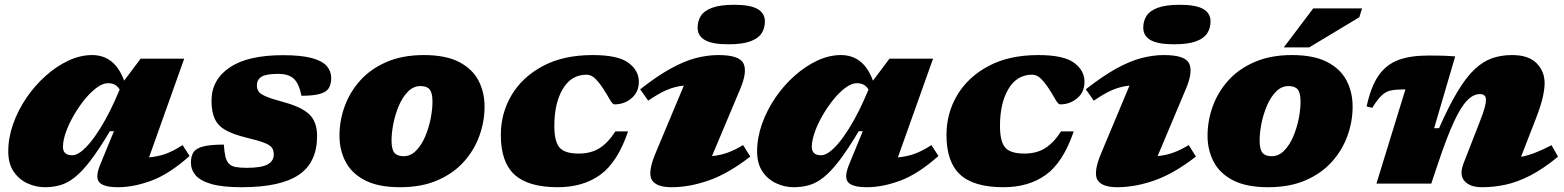

<svg xmlns="http://www.w3.org/2000/svg" viewBox="-20 -767 6532 802"><path d="M399 -80.5 456 -219H439Q394 -143.5 358.5 -97Q323 -50.5 292.2 -26.2Q261.5 -2 231.5 6.5Q201.5 15 167.5 15Q130 15 95 -1Q60 -17 37.2 -50Q14.5 -83 14.5 -134.5Q14.5 -192 35 -249.5Q55.5 -307 90.5 -358.5Q125.5 -410 170.8 -450.2Q216 -490.5 265.8 -513.8Q315.5 -537 364.5 -537Q459.5 -537 498.5 -430L567.5 -522H749.5L602.5 -109.5Q640 -113 672.2 -124.5Q704.5 -136 742.5 -161L772 -115.5Q687 -40 612.8 -12.5Q538.5 15 473.5 15Q413 15 394.8 -5.5Q376.5 -26 399 -80.5ZM243 -153.5Q243 -118.5 281.5 -118.5Q302 -118.5 326.2 -139.8Q350.5 -161 374.8 -195Q399 -229 420.8 -268.5Q442.5 -308 458.5 -344L480 -393Q469.5 -409 457.5 -414.2Q445.5 -419.5 431 -419.5Q409.5 -419.5 384.2 -401Q359 -382.5 334.2 -352.2Q309.5 -322 288.8 -286.2Q268 -250.5 255.5 -215.5Q243 -180.5 243 -153.5Z M915 -163Q917 -132.5 921.5 -113.2Q926 -94 936 -83.5Q946 -73 963.8 -69.5Q981.5 -66 1010 -66Q1073.5 -66 1098.5 -80.5Q1123.5 -95 1123.5 -121.5Q1123.5 -139.5 1115.5 -150.5Q1107.5 -161.5 1082.5 -171Q1057.5 -180.5 1006 -193Q955 -205.5 923.5 -222.8Q892 -240 877.8 -269.2Q863.5 -298.5 863.5 -346.5Q863.5 -433.5 939 -485Q1014.5 -536.5 1162 -536.5Q1238.5 -536.5 1282.5 -524.5Q1326.5 -512.5 1345 -491Q1363.5 -469.5 1363.5 -441.5Q1363.5 -415.5 1353.5 -399Q1343.5 -382.5 1316.5 -374.8Q1289.5 -367 1239 -367Q1228.5 -421.5 1204 -441Q1182 -458.5 1142.5 -458.5Q1091 -458.5 1072 -446.2Q1053 -434 1053 -410.5Q1053 -395.5 1060.2 -384.8Q1067.5 -374 1091.2 -364Q1115 -354 1164.5 -340.5Q1239 -320.5 1271.8 -289.5Q1304.5 -258.5 1304.5 -198.5Q1304.5 -88.5 1228.2 -36.8Q1152 15 989 15Q910 15 863.5 1.8Q817 -11.5 797.2 -34.8Q777.5 -58 777.5 -87.5Q777.5 -114.5 788.2 -131Q799 -147.5 828.8 -155.2Q858.5 -163 915 -163Z M1750.5 -537Q1842 -537 1897.8 -508Q1953.5 -479 1978.8 -430.2Q2004 -381.5 2004 -322Q2004 -259 1982.2 -199Q1960.5 -139 1917 -90.8Q1873.5 -42.5 1807.2 -13.8Q1741 15 1651.5 15Q1560 15 1504.2 -14Q1448.5 -43 1423.2 -92Q1398 -141 1398 -200Q1398 -263 1419.8 -323Q1441.5 -383 1485 -431.2Q1528.5 -479.5 1595 -508.2Q1661.5 -537 1750.5 -537ZM1665.5 -114.5Q1695 -114.5 1717.8 -137.5Q1740.5 -160.5 1755.8 -196.2Q1771 -232 1778.8 -271Q1786.5 -310 1786.5 -342Q1786.5 -379 1774.8 -393.2Q1763 -407.5 1736.5 -407.5Q1707 -407.5 1684.2 -384.5Q1661.5 -361.5 1646.2 -325.8Q1631 -290 1623.2 -251Q1615.5 -212 1615.5 -180Q1615.5 -143 1627.5 -128.8Q1639.5 -114.5 1665.5 -114.5Z M2430 -455Q2366.5 -455 2331 -395.8Q2295.5 -336.5 2295.5 -241Q2295.5 -176 2317.2 -150.8Q2339 -125.5 2397 -125.5Q2448 -125.5 2483.8 -147.8Q2519.5 -170 2550.5 -218H2603.5Q2559.5 -89 2487.5 -37Q2415.5 15 2310 15Q2186.5 15 2129.2 -37.5Q2072 -90 2072 -203Q2072 -294.5 2117.2 -370.2Q2162.5 -446 2248.2 -491.5Q2334 -537 2455.5 -537Q2561.5 -537 2605 -504.8Q2648.5 -472.5 2648.5 -425.5Q2648.5 -382.5 2618.2 -356.8Q2588 -331 2546.5 -331Q2538.5 -331 2526.8 -352Q2515 -373 2500 -396Q2485 -419.5 2467.8 -437.2Q2450.5 -455 2430 -455Z M2894 -651.5Q2894 -679 2907.5 -700.5Q2921 -722 2954.5 -734.5Q2988 -747 3047 -747Q3113.5 -747 3144.2 -729.5Q3175 -712 3175 -677.5Q3175 -650 3161.5 -628.5Q3148 -607 3114.8 -594.5Q3081.5 -582 3022 -582Q2955.5 -582 2924.8 -599.5Q2894 -617 2894 -651.5ZM2718 -126.5 2836.5 -409.5Q2798.5 -405.5 2764.8 -391Q2731 -376.5 2687.5 -346.5L2654 -394Q2725 -449.5 2781.8 -480.8Q2838.5 -512 2886.8 -524.5Q2935 -537 2980.5 -537Q3068.5 -537 3085.5 -502.2Q3102.5 -467.5 3072 -395.5L2954 -115Q2990 -118.5 3020.5 -129.8Q3051 -141 3084 -161L3114 -113Q3022.5 -42 2941.2 -13.5Q2860 15 2785.5 15Q2721 15 2702.8 -15.5Q2684.5 -46 2718 -126.5Z M3527 -80.5 3584 -219H3567Q3522 -143.5 3486.5 -97Q3451 -50.5 3420.2 -26.2Q3389.5 -2 3359.5 6.5Q3329.5 15 3295.5 15Q3258 15 3223 -1Q3188 -17 3165.2 -50Q3142.5 -83 3142.5 -134.5Q3142.5 -192 3163 -249.5Q3183.5 -307 3218.5 -358.5Q3253.5 -410 3298.8 -450.2Q3344 -490.5 3393.8 -513.8Q3443.5 -537 3492.5 -537Q3587.5 -537 3626.5 -430L3695.5 -522H3877.5L3730.5 -109.5Q3768 -113 3800.2 -124.5Q3832.5 -136 3870.5 -161L3900 -115.5Q3815 -40 3740.8 -12.5Q3666.5 15 3601.5 15Q3541 15 3522.8 -5.5Q3504.5 -26 3527 -80.5ZM3371 -153.5Q3371 -118.5 3409.5 -118.5Q3430 -118.5 3454.2 -139.8Q3478.5 -161 3502.8 -195Q3527 -229 3548.8 -268.5Q3570.5 -308 3586.5 -344L3608 -393Q3597.5 -409 3585.5 -414.2Q3573.5 -419.5 3559 -419.5Q3537.5 -419.5 3512.2 -401Q3487 -382.5 3462.2 -352.2Q3437.5 -322 3416.8 -286.2Q3396 -250.5 3383.5 -215.5Q3371 -180.5 3371 -153.5Z M4291.5 -455Q4228 -455 4192.5 -395.8Q4157 -336.5 4157 -241Q4157 -176 4178.8 -150.8Q4200.5 -125.5 4258.5 -125.5Q4309.5 -125.5 4345.2 -147.8Q4381 -170 4412 -218H4465Q4421 -89 4349 -37Q4277 15 4171.5 15Q4048 15 3990.8 -37.5Q3933.5 -90 3933.5 -203Q3933.5 -294.5 3978.8 -370.2Q4024 -446 4109.8 -491.5Q4195.5 -537 4317 -537Q4423 -537 4466.5 -504.8Q4510 -472.5 4510 -425.5Q4510 -382.5 4479.8 -356.8Q4449.5 -331 4408 -331Q4400 -331 4388.2 -352Q4376.5 -373 4361.5 -396Q4346.5 -419.5 4329.2 -437.2Q4312 -455 4291.5 -455Z M4755.5 -651.5Q4755.5 -679 4769 -700.5Q4782.5 -722 4816 -734.5Q4849.5 -747 4908.5 -747Q4975 -747 5005.8 -729.5Q5036.5 -712 5036.5 -677.5Q5036.5 -650 5023 -628.5Q5009.5 -607 4976.2 -594.5Q4943 -582 4883.5 -582Q4817 -582 4786.2 -599.5Q4755.5 -617 4755.5 -651.5ZM4579.5 -126.5 4698 -409.5Q4660 -405.5 4626.2 -391Q4592.5 -376.5 4549 -346.5L4515.5 -394Q4586.5 -449.5 4643.2 -480.8Q4700 -512 4748.2 -524.5Q4796.5 -537 4842 -537Q4930 -537 4947 -502.2Q4964 -467.5 4933.5 -395.5L4815.5 -115Q4851.5 -118.5 4882 -129.8Q4912.5 -141 4945.5 -161L4975.5 -113Q4884 -42 4802.8 -13.5Q4721.5 15 4647 15Q4582.5 15 4564.2 -15.5Q4546 -46 4579.5 -126.5Z M5376.5 -537Q5468 -537 5523.8 -508Q5579.5 -479 5604.8 -430.2Q5630 -381.5 5630 -322Q5630 -259 5608.2 -199Q5586.5 -139 5543 -90.8Q5499.5 -42.5 5433.2 -13.8Q5367 15 5277.5 15Q5186 15 5130.2 -14Q5074.5 -43 5049.2 -92Q5024 -141 5024 -200Q5024 -263 5045.8 -323Q5067.5 -383 5111 -431.2Q5154.5 -479.5 5221 -508.2Q5287.5 -537 5376.5 -537ZM5291.5 -114.5Q5321 -114.5 5343.8 -137.5Q5366.5 -160.5 5381.8 -196.2Q5397 -232 5404.8 -271Q5412.5 -310 5412.5 -342Q5412.5 -379 5400.8 -393.2Q5389 -407.5 5362.5 -407.5Q5333 -407.5 5310.2 -384.5Q5287.5 -361.5 5272.2 -325.8Q5257 -290 5249.2 -251Q5241.5 -212 5241.5 -180Q5241.5 -143 5253.5 -128.8Q5265.5 -114.5 5291.5 -114.5ZM5342.5 -569 5465.5 -732H5669.5L5658 -695L5448.5 -569Z M5712 -316.5 5688.5 -322.5Q5706.5 -406 5738.8 -452Q5771 -498 5821.5 -516.5Q5872 -535 5944 -535Q5967 -535 5983.5 -534.8Q6000 -534.5 6017.2 -534Q6034.5 -533.5 6058.5 -531.5L5970.5 -231.5H5991Q6032 -324.5 6068 -384.2Q6104 -444 6139.2 -477.2Q6174.5 -510.5 6212.8 -523.8Q6251 -537 6296 -537Q6364.5 -537 6398.2 -503.2Q6432 -469.5 6432 -419.5Q6432 -395.5 6424.2 -360.5Q6416.5 -325.5 6394.5 -269L6333.5 -112Q6359.5 -116.5 6389.8 -128Q6420 -139.5 6461 -160.5L6488 -112.5Q6426 -61.5 6372 -33.8Q6318 -6 6268.5 4.5Q6219 15 6170.5 15Q6120.5 15 6097.5 -10.8Q6074.5 -36.5 6093.5 -85L6160 -255.5Q6177.5 -300 6182.2 -319.2Q6187 -338.5 6187 -350.5Q6187 -374 6161.5 -374Q6134 -374 6107.8 -346.8Q6081.5 -319.5 6052.5 -256.8Q6023.5 -194 5987.5 -86.5L5958.5 0H5729.5L5850.5 -393.5H5843Q5810.5 -393.5 5789.5 -389Q5768.5 -384.5 5751.2 -368.2Q5734 -352 5712 -316.5Z"/></svg>

Font: Newsreader 6pt ExtraBold
Style: Italic
Weight: 800
Italic angle: -17°
Designer: Hugues Gentile
Foundry: Production Type
Version: Version 1.003; ttfautohint (v1.8.3)